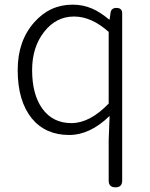

<svg xmlns="http://www.w3.org/2000/svg" viewBox="-20 -567 645 825"><path d="M476 238Q447 238 447 209V35L451 -69Q367 13 277 13Q175 13 116 -59Q56 -134 56 -266Q56 -391 127 -471Q194 -547 292 -547Q337 -547 376 -530Q409 -516 449 -483H451L455 -512Q458 -533 480 -533Q505 -533 505 -510V-147V209Q505 238 476 238ZM287 -38Q366 -38 447 -122V-276V-430Q373 -496 298 -496Q221 -496 169.5 -430Q118 -364 118 -266Q118 -161 162 -100Q207 -38 287 -38Z"/></svg>

Font: GenSenRounded TW L
Style: Regular
Weight: 300
Version: Version 1.501;PS 1;hotconv 16.6.51;makeotf.lib2.5.65220